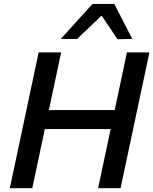

<svg xmlns="http://www.w3.org/2000/svg" viewBox="-20 -988 804 1008"><path d="M31.5 0Q44 -58.5 55.5 -113Q67 -167.5 81.5 -235L132 -473Q146.5 -541.5 158.5 -597.2Q170.5 -653 183 -713H301Q288.5 -654 276.5 -597.8Q264.5 -541.5 250 -473L236.5 -410H582L595.5 -473Q610 -541.5 622 -598Q634 -654.5 646.5 -713H764.5Q752 -654 740 -597.8Q728 -541.5 713.5 -473L663 -235Q648.5 -167.5 637 -113.2Q625.5 -59 613 0H495Q507.5 -58.5 519 -113Q530.5 -167.5 545 -235L561 -310.5H215.5L199.5 -235Q185 -167.5 173.5 -113Q162 -58.5 149.5 0ZM596.5 -782Q576.5 -812.5 555.5 -843.8Q534.5 -875 513.5 -906Q480.5 -875 448.8 -844.5Q417 -814 384.5 -783.5H299Q341.5 -830.5 382.5 -875.8Q423.5 -921 466 -967.5H580Q603.5 -921 627.5 -875Q651.5 -829 674.5 -783.5Z"/></svg>

Font: Commissioner Medium
Style: Italic
Weight: 500
Italic angle: -12°
Designer: Kostas Bartsokas
Foundry: Kostas Bartsokas
Version: Version 1.000; ttfautohint (v1.8.3)